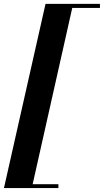

<svg xmlns="http://www.w3.org/2000/svg" viewBox="-30 -800 525 970"><path d="M-10 150 200 -780.5H475V-760H335L135 130.5H265V150Z"/></svg>

Font: Bodoni Moda 11pt
Style: Bold Italic
Weight: 700
Italic angle: -13°
Designer: Owen Earl
Foundry: indestructible type
Version: Version 2.004